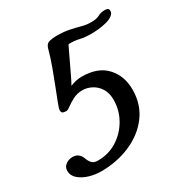

<svg xmlns="http://www.w3.org/2000/svg" viewBox="-151 -732 820 857"><g transform="rotate(-30 259.0 -303.0)"><path d="M128 9Q97 9 67 0Q37 -9 17 -26.5Q-3 -44 -3 -68Q-3 -88 12.5 -99.5Q28 -111 48 -111Q68 -111 80 -99Q89 -90 94 -76Q99 -62 108.5 -51Q118 -40 139 -40Q194 -40 238 -67.5Q282 -95 308.5 -141Q335 -187 335 -241Q335 -276 320 -299.5Q305 -323 282 -335Q259 -347 235 -347Q208 -347 186 -335.5Q164 -324 149.5 -313Q135 -302 128 -302Q115 -302 109 -305.5Q103 -309 103 -320Q103 -327 113 -353.5Q123 -380 138.5 -419Q154 -458 170 -502Q186 -546 197 -587Q203 -607 220.5 -611Q238 -615 256 -615Q294 -615 322.5 -609Q351 -603 374.5 -596.5Q398 -590 421 -590Q450 -590 465 -598.5Q480 -607 501 -607Q521 -607 521 -592Q521 -578 507.5 -568.5Q494 -559 474 -554Q454 -549 433.5 -547Q413 -545 398 -545Q364 -545 340.5 -550.5Q317 -556 293 -556Q287 -556 284 -555Q271 -528 254.5 -493Q238 -458 224 -429Q210 -400 203 -388Q232 -401 263 -401Q345 -401 388 -355Q431 -309 431 -238Q431 -161 389 -105.5Q347 -50 278 -20.5Q209 9 128 9Z"/></g></svg>

Font: Solitreo
Style: Regular
Weight: 400
Designer: Nathan Gross, Bryan Kirschen, Binghamton University
Foundry: Eli Heuer
Version: Version 1.100; ttfautohint (v1.8.4.7-5d5b)